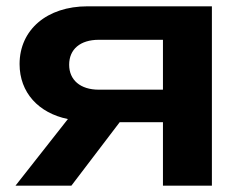

<svg xmlns="http://www.w3.org/2000/svg" viewBox="-20 -588 756 608"><path d="M496 -201V0H651V-568H257C129 -568 42 -494 42 -385C42 -295 102 -230 195 -211L29 0H206L359 -201ZM293 -304C234 -304 199 -335 199 -383C199 -432 234 -462 293 -462H496V-304Z"/></svg>

Font: Bounded Med
Style: Regular
Weight: 500
Designer: Vlad Churkin
Version: Version 3.0